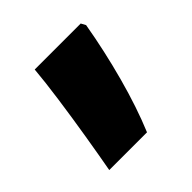

<svg xmlns="http://www.w3.org/2000/svg" viewBox="-89 -681 428 428"><g transform="rotate(-45 124.5 -467.0)"><path d="M29 -329Q36 -367 44.5 -418.5Q53 -470 60 -520Q67 -570 70 -605H215L221 -594Q209 -524 190 -454Q171 -384 148 -329Z"/></g></svg>

Font: Noto Sans Hebrew Condensed ExtraBold
Style: Regular
Weight: 800
Width: 3
Designer: Monotype Design Team
Foundry: Monotype Imaging Inc.
Version: Version 2.004; ttfautohint (v1.8.4.7-5d5b)